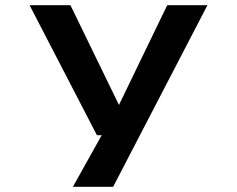

<svg xmlns="http://www.w3.org/2000/svg" viewBox="-20 -520 915 740"><path d="M261 200 372 1H353.5L94 -500H251.5L438.5 -115.5L624.5 -500H779.5L416 200Z"/></svg>

Font: Trispace SemiExpanded SemiBold
Style: Regular
Weight: 600
Width: 6
Designer: Tyler Finck
Foundry: Etcetera Type Company
Version: Version 1.210; ttfautohint (v1.8.3)